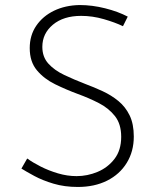

<svg xmlns="http://www.w3.org/2000/svg" viewBox="-20 -734 621 762"><path d="M468 -630Q437 -645 392 -658Q347 -671 302 -671Q232 -671 190 -636Q148 -601 148 -548Q148 -508 172 -481.5Q196 -455 235 -436.5Q274 -418 318 -401Q353 -388 387.5 -372Q422 -356 450 -333Q478 -310 494.5 -276Q511 -242 511 -192Q511 -133 483 -87.5Q455 -42 405 -17Q355 8 289 8Q236 8 192.5 -5Q149 -18 116.5 -35.5Q84 -53 65 -65L88 -105Q110 -89 141.5 -73Q173 -57 210 -46Q247 -35 284 -35Q327 -35 367.5 -52Q408 -69 434.5 -103.5Q461 -138 461 -191Q461 -242 436 -273.5Q411 -305 372 -325Q333 -345 289 -361Q243 -378 199 -399.5Q155 -421 126.5 -455Q98 -489 98 -543Q98 -594 124 -632Q150 -670 194.5 -691.5Q239 -713 296 -714Q346 -714 397.5 -701Q449 -688 487 -668Z"/></svg>

Font: Synthetic Light
Style: Regular
Weight: 300
Designer: Santiago Orozco
Foundry: Typemade
Version: Version 2.000; ttfautohint (v1.8.4.7-5d5b)